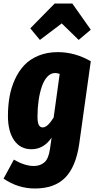

<svg xmlns="http://www.w3.org/2000/svg" viewBox="-30 -847 536 1091"><path d="M196.8 -620.1 142.1 -686 280.8 -827.1H380.9L485.8 -678.2L417 -620.1L320.8 -713.9ZM298.8 -550.8Q395.5 -550.8 485.8 -499L419.9 -27.8Q400.9 101.1 340.3 162.6Q279.8 224.1 168 224.1Q72.3 224.1 -9.8 168L48.8 60.1Q110.8 96.2 162.1 96.2Q198.7 96.2 222.4 75.4Q246.1 54.7 253.9 0L263.2 -64.9Q218.3 1 148.9 1Q85.4 1 50.3 -49.8Q15.1 -100.6 15.1 -188Q15.1 -245.6 24.2 -297.1Q33.2 -348.6 54.7 -395.8Q76.2 -442.9 108.2 -476.8Q140.1 -510.7 189 -530.8Q237.8 -550.8 298.8 -550.8ZM283.2 -432.1Q258.3 -432.1 238.8 -410.9Q219.2 -389.6 207.3 -354Q195.3 -318.4 189.2 -274.9Q183.1 -231.4 183.1 -184.1Q183.1 -150.9 190.4 -137Q197.8 -123 212.9 -123Q240.2 -123 274.9 -179.2L309.1 -426.8Q294.9 -432.1 283.2 -432.1Z"/></svg>

Font: Fira Sans Compressed ExtraBold
Style: Italic
Weight: 800
Width: 3
Italic angle: -8°
Designer: Carrois Corporate & Edenspiekermann AG
Foundry: Carrois Corporate GbR & Edenspiekermann AG
Version: Version 4.203;PS 004.203;hotconv 1.0.88;makeotf.lib2.5.64775